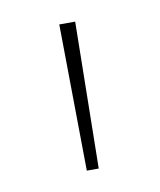

<svg xmlns="http://www.w3.org/2000/svg" viewBox="-44 -838 278 333"><g transform="rotate(-10 95.0 -671.0)"><path d="M84 -542 81 -800H109L105 -542Z"/></g></svg>

Font: Noto Sans Tamil Condensed Thin
Style: Regular
Weight: 100
Width: 3
Designer: Jelle Bosma - Monotype Design Team
Foundry: Monotype Imaging Inc.
Version: Version 2.004; ttfautohint (v1.8.4.7-5d5b)